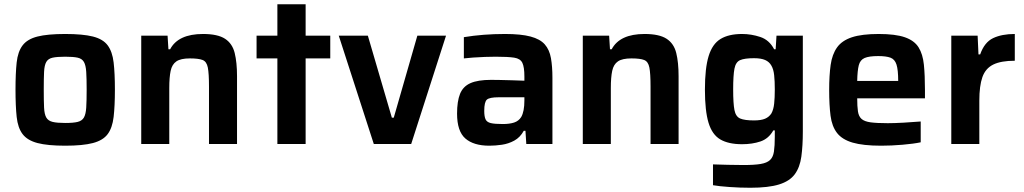

<svg xmlns="http://www.w3.org/2000/svg" viewBox="-20 -678 4823 904"><path d="M287 8Q204 8 156.5 -4.5Q109 -17 86.5 -46.5Q64 -76 58.5 -127.5Q53 -179 53 -256Q53 -333 58.5 -384Q64 -435 86.5 -464.5Q109 -494 156.5 -506Q204 -518 287 -518Q370 -518 417.5 -506Q465 -494 487 -464.5Q509 -435 515 -384Q521 -333 521 -256Q521 -179 515 -127.5Q509 -76 487 -46.5Q465 -17 417.5 -4.5Q370 8 287 8ZM287 -99Q325 -99 345.5 -104Q366 -109 375 -124.5Q384 -140 386 -171.5Q388 -203 388 -256Q388 -308 386 -339.5Q384 -371 375 -386.5Q366 -402 345.5 -406.5Q325 -411 287 -411Q249 -411 228 -406.5Q207 -402 198 -386.5Q189 -371 187.5 -339.5Q186 -308 186 -256Q186 -203 187.5 -171.5Q189 -140 198 -124.5Q207 -109 228 -104Q249 -99 287 -99Z M645 0V-510H769L773 -446H781Q819 -518 936 -518Q1005 -518 1039.5 -495.5Q1074 -473 1085 -428.5Q1096 -384 1096 -319V0H964V-270Q964 -332 958.5 -360Q953 -388 934 -395.5Q915 -403 874 -403Q831 -403 810.5 -389Q790 -375 783.5 -344.5Q777 -314 777 -264V0Z M1286 0V-403H1188V-510H1286V-658H1419V-510H1535V-403H1419V0Z M1740 0 1575 -510H1712L1825 -124H1834L1945 -510H2080L1916 0Z M2284 8Q2210 8 2171 -26Q2132 -60 2132 -143Q2132 -201 2146 -236Q2160 -271 2195 -286.5Q2230 -302 2292 -302Q2305 -302 2332.5 -301.5Q2360 -301 2391.5 -300Q2423 -299 2449 -298V-318Q2449 -362 2439.5 -382Q2430 -402 2401 -406.5Q2372 -411 2314 -411Q2292 -411 2263 -410Q2234 -409 2207 -407Q2180 -405 2164 -403V-503Q2254 -518 2358 -518Q2433 -518 2478 -506Q2523 -494 2545 -469Q2567 -444 2574 -404.5Q2581 -365 2581 -312V0H2458L2454 -62H2446Q2429 -31 2401.5 -16Q2374 -1 2343 3.5Q2312 8 2284 8ZM2347 -94Q2379 -94 2400.5 -101Q2422 -108 2434 -127Q2449 -153 2449 -205V-220H2328Q2285 -220 2272.5 -209Q2260 -198 2260 -156Q2260 -130 2266 -116.5Q2272 -103 2290.5 -98.5Q2309 -94 2347 -94Z M2724 0V-510H2848L2852 -446H2860Q2898 -518 3015 -518Q3084 -518 3118.5 -495.5Q3153 -473 3164 -428.5Q3175 -384 3175 -319V0H3043V-270Q3043 -332 3037.5 -360Q3032 -388 3013 -395.5Q2994 -403 2953 -403Q2910 -403 2889.5 -389Q2869 -375 2862.5 -344.5Q2856 -314 2856 -264V0Z M3513 206Q3464 206 3414.5 202.5Q3365 199 3337 194V96Q3366 97 3407 98Q3448 99 3481 99Q3532 99 3561.5 94Q3591 89 3605.5 75.5Q3620 62 3624 35.5Q3628 9 3628 -34V-64H3621Q3599 -25 3560.5 -12Q3522 1 3474 1Q3410 1 3371.5 -21.5Q3333 -44 3316 -100Q3299 -156 3299 -256Q3299 -357 3316.5 -414Q3334 -471 3372.5 -494.5Q3411 -518 3474 -518Q3517 -518 3559.5 -504Q3602 -490 3625 -446H3632L3636 -510H3760V-60Q3760 9 3753 59.5Q3746 110 3722 142.5Q3698 175 3648 190.5Q3598 206 3513 206ZM3530 -111Q3563 -111 3582 -119Q3601 -127 3612 -144Q3622 -162 3625 -190Q3628 -218 3628 -257Q3628 -296 3625 -324Q3622 -352 3612 -369Q3602 -387 3582.5 -395.5Q3563 -404 3530 -404Q3486 -404 3465 -395Q3444 -386 3438 -354.5Q3432 -323 3432 -257Q3432 -191 3438 -160Q3444 -129 3465 -120Q3486 -111 3530 -111Z M4129 8Q4044 8 3994.5 -6.5Q3945 -21 3921 -52Q3897 -83 3890.5 -133Q3884 -183 3884 -254Q3884 -323 3891 -372.5Q3898 -422 3921 -454.5Q3944 -487 3991 -502.5Q4038 -518 4117 -518Q4196 -518 4240.5 -502.5Q4285 -487 4305 -455Q4325 -423 4330 -373Q4335 -323 4335 -254V-215H4016Q4016 -177 4019.5 -153.5Q4023 -130 4036.5 -118Q4050 -106 4079 -102Q4108 -98 4160 -98Q4191 -98 4235 -100.5Q4279 -103 4315 -106V-8Q4282 -1 4229.5 3.5Q4177 8 4129 8ZM4016 -297H4209Q4209 -349 4201 -374Q4193 -399 4172.5 -406.5Q4152 -414 4115 -414Q4072 -414 4051 -405Q4030 -396 4023.5 -371Q4017 -346 4016 -297Z M4459 0V-510H4583L4587 -422H4595Q4615 -479 4656 -498.5Q4697 -518 4758 -518V-392Q4693 -392 4656.5 -374Q4620 -356 4605.5 -315Q4591 -274 4591 -204V0Z"/></svg>

Font: Saira SemiBold
Style: Regular
Weight: 600
Designer: Hector Gatti with collaboration of the Omnibus-Type team
Foundry: Omnibus-Type
Version: Version 1.100; ttfautohint (v1.8.3)